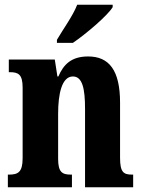

<svg xmlns="http://www.w3.org/2000/svg" viewBox="-20 -786 600 806"><path d="M219 -619V-606H286C343 -645 432 -721 453 -756V-766H304C287 -721 244 -662 219 -619ZM13 0H282V-53H278C242 -53 224 -62 224 -119V-309C224 -390 239 -465 286 -465C326 -465 337 -414 337 -329V0H539V-53H535C499 -53 484 -62 484 -124V-355C484 -491 438 -549 350 -549C280 -549 247 -516 225 -465H221L210 -536H17V-483H21C57 -483 75 -474 75 -418V-122C75 -62 55 -53 17 -53H13Z"/></svg>

Font: Noto Serif Devanagari ExtraCondensed ExtraBold
Style: Regular
Weight: 800
Width: 2
Designer: Universal Thirst, Indian Type Foundry and the Monotype Design Team
Foundry: Monotype Imaging Inc.
Version: Version 2.004